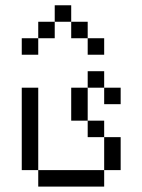

<svg xmlns="http://www.w3.org/2000/svg" viewBox="-20 -645 540 728"><path d="M250 -562.5H187.5V-625H250ZM62.5 -312.5H125V0H62.5ZM62.5 -500H125V-437.5H62.5ZM125 0H375V62.5H125ZM125 -562.5H187.5V-500H125ZM250 -312.5H312.5V-187.5H250ZM250 -562.5H312.5V-500H250ZM312.5 -187.5H375V-125H312.5ZM312.5 -375H375V-312.5H312.5ZM312.5 -500H375V-437.5H312.5ZM375 -125H437.5V0H375ZM375 -312.5H437.5V-250H375Z"/></svg>

Font: 寒蝉点阵体 16px
Style: Regular
Weight: 400
Designer: Designed by Warren2060
Foundry: ChillType
Version: Version 1.000